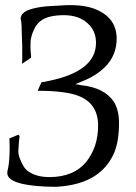

<svg xmlns="http://www.w3.org/2000/svg" viewBox="-20 -696 521 734"><path d="M182 18Q155 18 120 15Q87 12 65.5 7Q44 2 31 -5Q7 -17 8 -36V-40Q17 -72 17 -134Q17 -142 16.5 -150Q16 -158 16 -167L50 -181L55 -176Q54 -172 52.5 -155.5Q51 -139 50 -118Q50 -100 62 -76Q72 -53 85 -43Q117 -19 169 -19Q263 -19 311 -79Q332 -106 343.5 -140Q355 -174 355 -216Q355 -297 286 -327Q235 -349 124 -349Q126 -353 127.5 -357Q129 -361 131 -365Q133 -369 135 -373.5Q137 -378 139 -382Q141 -382 143.5 -382.5Q146 -383 149 -383Q153 -384 157.5 -385Q162 -386 168 -387Q347 -424 347 -532Q347 -578 316 -606Q282 -638 224 -638Q195 -638 172 -632.5Q149 -627 134 -615Q119 -603 109 -581Q99 -559 97 -539Q96 -517 97 -500.5Q98 -484 99 -479L98 -475L64 -452Q65 -460 65 -471.5Q65 -483 65 -497Q65 -508 65 -520.5Q65 -533 64 -547Q63 -609 60 -620Q59 -621 59 -627Q61 -644 82 -655Q100 -663 128.5 -668Q157 -673 195 -674L229 -676Q302 -679 347 -660Q426 -627 426 -548Q426 -434 282 -380Q280 -379 275 -377Q270 -375 268 -374Q271 -374 279.5 -372.5Q288 -371 292 -370Q379 -361 416 -306Q425 -291 430 -271Q435 -251 435 -225Q435 -181 427.5 -147.5Q420 -114 406 -91Q352 5 210 17Q203 18 196.5 18Q190 18 182 18Z"/></svg>

Font: Luxurious Roman
Style: Regular
Weight: 400
Designer: Robert E. Leuschke
Foundry: Robert E. Leuschke
Version: Version 1.010; ttfautohint (v1.8.3)